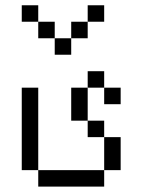

<svg xmlns="http://www.w3.org/2000/svg" viewBox="-20 -645 540 728"><path d="M437.5 -250V-312.5H375V-250ZM375 -562.5V-625H312.5V-562.5H250V-500H187.5V-437.5H250V-500H312.5V-562.5ZM125 0V62.5H375V0ZM125 0V-312.5H62.5V0ZM375 0H437.5Q437.5 0 437.5 -125H375Q375 -125 375 0ZM375 -125V-187.5H312.5V-125ZM312.5 -187.5Q312.5 -187.5 312.5 -312.5H250Q250 -312.5 250 -187.5ZM312.5 -312.5H375V-375H312.5ZM187.5 -500V-562.5H125V-500ZM125 -562.5V-625H62.5V-562.5Z"/></svg>

Font: CalcUnifontExMono
Style: Regular
Weight: 500
Version: Version 15.0.06